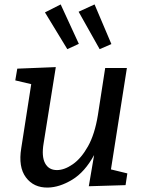

<svg xmlns="http://www.w3.org/2000/svg" viewBox="-20 -837 648 867"><path d="M196 10Q132 11 97 -36Q62 -83 76 -168L121 -457L49 -474L58 -527L232 -534L177 -190Q167 -131 183.5 -100Q200 -69 237 -69Q271 -69 309 -95.5Q347 -122 377.5 -176.5Q408 -231 422 -317L455 -530H553L481 -72L555 -54L547 -1L381 4L405 -137Q363 -60 306 -25.5Q249 9 196 10ZM284 -615 183 -781 254 -817 336 -639ZM430 -615 335 -784 407 -817 483 -638Z"/></svg>

Font: Bitter Medium
Style: Italic
Weight: 500
Italic angle: -9°
Designer: Sol Matas, and Bitter project Authors
Foundry: Sol Matas
Version: Version 2.001